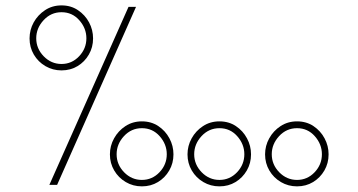

<svg xmlns="http://www.w3.org/2000/svg" viewBox="-20 -675 1307 701"><path d="M1155.3 -111.8Q1155.3 -74.2 1128.7 -46.1Q1102.1 -18.1 1064.5 -18.1Q1026.9 -18.1 999.5 -46.1Q972.2 -74.2 972.2 -111.8Q972.2 -148.9 999 -178Q1025.9 -207 1064.5 -207Q1103.5 -207 1129.4 -177.7Q1155.3 -148.4 1155.3 -111.8ZM1179.7 -111.3Q1179.7 -142.6 1165 -169.9Q1150.4 -197.3 1124.5 -214.6Q1098.6 -231.9 1064.5 -231.9Q1030.8 -231.9 1004.4 -214.6Q978 -197.3 962.9 -169.9Q947.8 -142.6 947.8 -111.3Q947.8 -79.1 963.4 -52.5Q979 -25.9 1005.6 -10.3Q1032.2 5.4 1064.5 5.4Q1097.2 5.4 1123 -10.3Q1148.9 -25.9 1164.3 -52.5Q1179.7 -79.1 1179.7 -111.3ZM872.1 -111.8Q872.1 -74.2 845.5 -46.1Q818.8 -18.1 781.2 -18.1Q743.7 -18.1 716.3 -46.1Q689 -74.2 689 -111.8Q689 -148.9 715.8 -178Q742.7 -207 781.2 -207Q820.3 -207 846.2 -177.7Q872.1 -148.4 872.1 -111.8ZM896.5 -111.3Q896.5 -142.6 881.8 -169.9Q867.2 -197.3 841.3 -214.6Q815.4 -231.9 781.2 -231.9Q747.6 -231.9 721.2 -214.6Q694.8 -197.3 679.7 -169.9Q664.6 -142.6 664.6 -111.3Q664.6 -79.1 680.2 -52.5Q695.8 -25.9 722.4 -10.3Q749 5.4 781.2 5.4Q814 5.4 839.8 -10.3Q865.7 -25.9 881.1 -52.5Q896.5 -79.1 896.5 -111.3ZM588.9 -111.8Q588.9 -74.2 562.3 -46.1Q535.6 -18.1 498 -18.1Q460.4 -18.1 433.1 -46.1Q405.8 -74.2 405.8 -111.8Q405.8 -148.9 432.6 -178Q459.5 -207 498 -207Q537.1 -207 563 -177.7Q588.9 -148.4 588.9 -111.8ZM613.3 -111.3Q613.3 -142.6 598.6 -169.9Q584 -197.3 558.1 -214.6Q532.2 -231.9 498 -231.9Q464.4 -231.9 438 -214.6Q411.6 -197.3 396.5 -169.9Q381.3 -142.6 381.3 -111.3Q381.3 -79.1 397 -52.5Q412.6 -25.9 439.2 -10.3Q465.8 5.4 498 5.4Q530.8 5.4 556.6 -10.3Q582.5 -25.9 597.9 -52.5Q613.3 -79.1 613.3 -111.3ZM295.4 -535.2Q295.4 -497.6 268.8 -469.5Q242.2 -441.4 204.6 -441.4Q167 -441.4 139.6 -469.5Q112.3 -497.6 112.3 -535.2Q112.3 -572.3 139.2 -601.3Q166 -630.4 204.6 -630.4Q243.7 -630.4 269.5 -601.1Q295.4 -571.8 295.4 -535.2ZM319.8 -534.7Q319.8 -565.9 305.2 -593.3Q290.5 -620.6 264.6 -637.9Q238.8 -655.3 204.6 -655.3Q170.9 -655.3 144.5 -637.9Q118.2 -620.6 103 -593.3Q87.9 -565.9 87.9 -534.7Q87.9 -502.4 103.5 -475.8Q119.1 -449.2 145.8 -433.6Q172.4 -418 204.6 -418Q237.3 -418 263.2 -433.6Q289.1 -449.2 304.4 -475.8Q319.8 -502.4 319.8 -534.7ZM449.2 -649.9 160.2 0H188.5L476.6 -649.9Z"/></svg>

Font: Estedad-FD VF
Style: Regular
Weight: 100
Designer: Amin Abedi
Version: Version 7.3